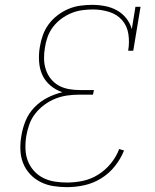

<svg xmlns="http://www.w3.org/2000/svg" viewBox="-20 -763 640 791"><path d="M256 8Q227 8 199 3.5Q171 -1 146.5 -13.5Q122 -26 103.5 -46Q85 -66 75 -91.5Q65 -117 64 -146Q63 -175 68 -203Q73 -235 85.5 -265.5Q98 -296 121.5 -320.5Q145 -345 175.5 -360.5Q206 -376 237 -383Q210 -392 188 -410.5Q166 -429 154.5 -454Q143 -479 141 -509.5Q139 -540 144 -569Q148 -594 156.5 -618Q165 -642 180.5 -663Q196 -684 217 -700Q238 -716 261.5 -726Q285 -736 310 -739.5Q335 -743 359 -743Q386 -743 412.5 -738Q439 -733 461.5 -720.5Q484 -708 500 -688Q516 -668 523 -643L538 -735H559L529 -554H508Q514 -588 509 -622Q504 -656 483 -680Q462 -704 429.5 -714Q397 -724 363 -724Q341 -724 318.5 -721Q296 -718 274 -709Q252 -700 232.5 -685.5Q213 -671 198.5 -652Q184 -633 176 -610.5Q168 -588 165 -566Q161 -543 161.5 -520Q162 -497 169 -476Q176 -455 189.5 -438Q203 -421 222 -410.5Q241 -400 263.5 -396Q286 -392 309 -392H367L363 -373H305Q281 -373 256.5 -369.5Q232 -366 208 -356.5Q184 -347 162.5 -331Q141 -315 125 -294.5Q109 -274 100.5 -249.5Q92 -225 88 -201Q84 -175 85 -149Q86 -123 94.5 -100.5Q103 -78 119.5 -59.5Q136 -41 158 -30Q180 -19 205 -15Q230 -11 256 -11Q289 -11 322 -18Q355 -25 384.5 -43.5Q414 -62 436.5 -89.5Q459 -117 471 -149L491 -143Q477 -108 453 -78Q429 -48 396.5 -28Q364 -8 328 0Q292 8 256 8Z"/></svg>

Font: Iosevka Slab Thin Extended
Style: Italic
Weight: 100
Width: 7
Italic angle: -9°
Monospace: yes
Designer: Belleve Invis
Foundry: Belleve Invis
Version: Version 11.1.0; ttfautohint (v1.8.3)